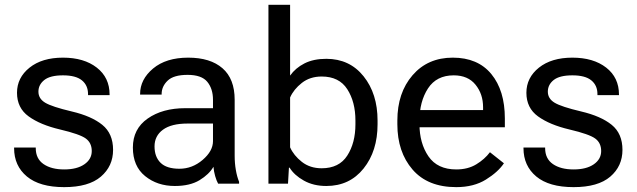

<svg xmlns="http://www.w3.org/2000/svg" viewBox="-20 -770 2669 805"><path d="M39.1 -151.4H129.9V-148.9Q129.9 -104.5 162.6 -82Q195.3 -59.6 249 -59.6Q302.7 -59.6 333.7 -81.1Q364.7 -102.5 364.7 -136.7Q364.7 -170.9 339.8 -189.2Q314.9 -207.5 231.9 -227.1Q148.9 -246.6 100.1 -282Q51.3 -317.4 51.3 -380.9Q51.3 -444.3 103.8 -486.3Q156.2 -528.3 244.1 -528.3Q332 -528.3 385.7 -486.6Q439.5 -444.8 439.5 -373.5V-371.1H349.1V-375.5Q349.1 -412.1 323.5 -433.1Q297.9 -454.1 244.1 -454.1Q190.4 -454.1 165.8 -434.6Q141.1 -415 141.1 -385.7Q141.1 -356.4 169.4 -339.4Q197.8 -322.3 280.8 -302.7Q363.8 -283.2 408.9 -246.6Q454.1 -210 454.1 -141.6Q454.1 -73.2 402.8 -29.3Q351.6 14.6 249 14.6Q146.5 14.6 92.8 -30Q39.1 -74.7 39.1 -148.9Z M537.1 -151.4Q537.1 -229.5 599.1 -272.9Q661.1 -316.4 756.8 -316.4H873V-351.6Q873 -397.9 849.1 -427Q825.2 -456.1 766.6 -456.1Q708 -456.1 682.9 -431.9Q657.7 -407.7 657.7 -376V-373.5H567.4V-376Q567.4 -437 621.8 -482.7Q676.3 -528.3 769 -528.3Q861.8 -528.3 912.8 -483.9Q963.9 -439.5 963.9 -351.6V-117.2Q963.9 -85.4 968.8 -57.4Q973.6 -29.3 982.4 -7.8V0H894.5Q887.7 -12.2 882.1 -31.7Q876.5 -51.3 875 -70.8Q856.9 -39.1 816.7 -14.6Q776.4 9.8 712.9 9.8Q639.6 9.8 588.4 -31.7Q537.1 -73.2 537.1 -151.4ZM627.9 -156.2Q627.9 -112.3 653.3 -87.4Q678.7 -62.5 732.4 -62.5Q786.1 -62.5 829.6 -99.6Q873 -136.7 873 -178.2V-252H766.6Q698.2 -252 663.1 -226.1Q627.9 -200.2 627.9 -156.2Z M1105.5 0V-750H1196.3V-453.1Q1218.8 -484.9 1256.6 -504.2Q1294.4 -523.4 1348.1 -523.4Q1445.8 -523.4 1504.4 -450.2Q1563 -377 1563 -264.6V-249Q1563 -136.7 1504.4 -63.5Q1445.8 9.8 1348.1 9.8Q1294.4 9.8 1254.2 -12.7Q1213.9 -35.2 1194.3 -66.9H1191.4L1187.5 0ZM1196.3 -152.3Q1211.4 -118.2 1245.6 -91.3Q1279.8 -64.5 1328.6 -64.5Q1401.9 -64.5 1436 -117.7Q1470.2 -170.9 1470.2 -249V-264.6Q1470.2 -342.8 1436 -396Q1401.9 -449.2 1328.6 -449.2Q1279.8 -449.2 1245.6 -422.4Q1211.4 -395.5 1196.3 -361.3Z M1646 -249V-264.6Q1646 -380.9 1709.7 -454.6Q1773.4 -528.3 1878.4 -528.3Q1983.4 -528.3 2040 -459.5Q2096.7 -390.6 2096.7 -273.4V-236.3H1701.7V-308.6H2005.4V-320.3Q2005.4 -376 1973.6 -415Q1941.9 -454.1 1882.3 -454.1Q1810.1 -454.1 1774.4 -399.2Q1738.8 -344.2 1738.8 -264.6V-249Q1738.8 -169.4 1776.4 -114.5Q1814 -59.6 1893.1 -59.6Q1941.9 -59.6 1977.1 -81.1Q2012.2 -102.5 2034.2 -131.8L2092.8 -85.4Q2068.4 -48.8 2017.3 -17.1Q1966.3 14.6 1893.1 14.6Q1773.4 14.6 1709.7 -59.1Q1646 -132.8 1646 -249Z M2174.8 -151.4H2265.6V-148.9Q2265.6 -104.5 2298.3 -82Q2331.1 -59.6 2384.8 -59.6Q2438.5 -59.6 2469.5 -81.1Q2500.5 -102.5 2500.5 -136.7Q2500.5 -170.9 2475.6 -189.2Q2450.7 -207.5 2367.7 -227.1Q2284.7 -246.6 2235.8 -282Q2187 -317.4 2187 -380.9Q2187 -444.3 2239.5 -486.3Q2292 -528.3 2379.9 -528.3Q2467.8 -528.3 2521.5 -486.6Q2575.2 -444.8 2575.2 -373.5V-371.1H2484.9V-375.5Q2484.9 -412.1 2459.2 -433.1Q2433.6 -454.1 2379.9 -454.1Q2326.2 -454.1 2301.5 -434.6Q2276.9 -415 2276.9 -385.7Q2276.9 -356.4 2305.2 -339.4Q2333.5 -322.3 2416.5 -302.7Q2499.5 -283.2 2544.7 -246.6Q2589.8 -210 2589.8 -141.6Q2589.8 -73.2 2538.6 -29.3Q2487.3 14.6 2384.8 14.6Q2282.2 14.6 2228.5 -30Q2174.8 -74.7 2174.8 -148.9Z"/></svg>

Font: RobotoFlex
Style: Regular
Weight: 400
Designer: Berlow after Robertson
Foundry: Google
Version: Version 2.136